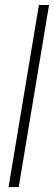

<svg xmlns="http://www.w3.org/2000/svg" viewBox="-20 -756 218 776"><path d="M178.2 -735.8 55.7 0H14.6L137.2 -735.8Z"/></svg>

Font: Inter Display Extra Light
Style: Italic
Weight: 200
Italic angle: -9.39999°
Designer: Rasmus Andersson
Foundry: rsms
Version: Version 4.000;git-4fc901f